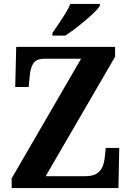

<svg xmlns="http://www.w3.org/2000/svg" viewBox="-20 -951 665 971"><path d="M39 0V-49L390 -654H206Q162 -654 147.5 -629Q133 -604 130 -564L125 -511H57L62 -714H562V-664L211 -60H411Q450 -60 470.5 -74Q491 -88 499.5 -110.5Q508 -133 510 -158L515 -203H583L579 0ZM245 -784Q259 -804 276.5 -830Q294 -856 310.5 -882.5Q327 -909 336 -931H485V-921Q477 -908 457 -888.5Q437 -869 411 -847Q385 -825 358.5 -805Q332 -785 310 -771H245Z"/></svg>

Font: Noto Serif Devanagari SemiCondensed
Style: Bold
Weight: 700
Width: 4
Designer: Universal Thirst, Indian Type Foundry and the Monotype Design Team
Foundry: Monotype Imaging Inc.
Version: Version 2.004; ttfautohint (v1.8.4.7-5d5b)